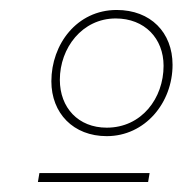

<svg xmlns="http://www.w3.org/2000/svg" viewBox="-20 -723 366 385"><path d="M56 -358H277L280 -376H59ZM194 -450C271 -450 326 -517 326 -593C326 -658 282 -703 214 -703C134 -703 83 -634 83 -560C83 -496 127 -450 194 -450ZM194 -467C137 -467 100 -507 100 -563C100 -627 145 -686 212 -686C270 -686 308 -646 308 -591C308 -526 264 -467 194 -467Z"/></svg>

Font: Fixel Display Thin
Style: Italic
Weight: 100
Italic angle: -10°
Designer: AlfaBravo + MacPaw
Foundry: Kyrylo Tkachov, Marchela Mozhyna, Serhii Makarenko, Maria Weinstein, Zakhar Kryvoshyya
Version: Version 1.210;Glyphs 3.2 (3217)